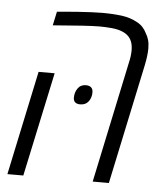

<svg xmlns="http://www.w3.org/2000/svg" viewBox="-49 -683 625 727"><g transform="rotate(5 264.0 -320.0)"><path d="M330.1 0 426.8 -457.5Q430.2 -471.7 431.9 -484.1Q433.6 -496.6 433.6 -507.8Q433.6 -533.7 423.8 -550Q414.1 -566.4 393.6 -575.2Q376 -583 351.1 -585.2Q326.2 -587.4 305.7 -587.4Q281.7 -587.4 237.8 -584.5Q193.8 -581.5 127.9 -576.2L139.2 -628.9Q179.2 -632.8 211.4 -635Q243.7 -637.2 268.3 -638.4Q293 -639.6 310.1 -639.6Q351.6 -639.6 385 -635.3Q418.5 -630.9 445.3 -615.7Q458 -608.9 466.8 -599.1Q475.6 -589.4 481.4 -577.1Q488.3 -566.4 492.2 -552.5Q496.1 -538.6 496.1 -520.5Q496.1 -507.3 494.1 -491.2Q492.2 -475.1 488.3 -456.5L391.6 0ZM5.9 0 89.8 -396H150.9L66.4 0ZM257.3 -287.1Q244.6 -287.1 238 -293Q231.4 -298.8 231.4 -310.5Q231.4 -330.6 242.2 -345.9Q252.9 -361.3 272.9 -361.3Q286.1 -361.3 293 -355Q299.8 -348.6 299.8 -336.4Q299.8 -315.9 288.8 -301.5Q277.8 -287.1 257.3 -287.1Z"/></g></svg>

Font: Open Sans SemiCondensed Light
Style: Italic
Weight: 300
Width: 4
Italic angle: -12°
Designer: Monotype Design Team
Foundry: Monotype Imaging Inc.
Version: Version 3.000